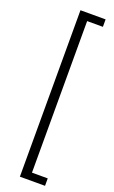

<svg xmlns="http://www.w3.org/2000/svg" viewBox="-179 -779 604 1019"><g transform="rotate(20 123.0 -270.0)"><path d="M227 200H85V-740H227V-698H138V158H227Z"/></g></svg>

Font: Livvic Light
Style: Regular
Weight: 300
Designer: Jacques Le Bailly, Baron von Fonthausen
Version: Version 1.001; ttfautohint (v1.8.2)